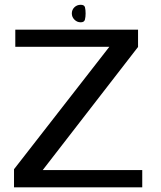

<svg xmlns="http://www.w3.org/2000/svg" viewBox="-20 -802 690 822"><path d="M40 0H589V-74H163L571 -601V-675H45.5V-601.5H448L40 -77.5ZM325.5 -706.5Q340.5 -706.5 343.5 -717.8Q346.5 -729 346.5 -744.5Q346.5 -760 343.8 -770.8Q341 -781.5 325.5 -781.5Q309.5 -781.5 298.5 -770.8Q287.5 -760 287.5 -744.5Q287.5 -729 298.8 -717.8Q310 -706.5 325.5 -706.5Z"/></svg>

Font: Anybody SemiExpanded
Style: Regular
Weight: 400
Width: 6
Designer: Tyler Finck
Foundry: Etcetera Type Company
Version: Version 1.113;gftools[0.9.25]